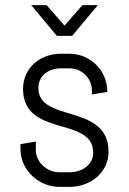

<svg xmlns="http://www.w3.org/2000/svg" viewBox="-20 -720 504 750"><path d="M404 -127C404 -318 130 -239 130 -376C130 -424 169 -453 217 -453H252C300 -453 339 -414 339 -366V-351L399 -361V-363C399 -444 333 -510 252 -510H217C136 -510 70 -454 70 -373C70 -182 344 -267 344 -124C344 -76 300 -47 252 -47H212C164 -47 120 -86 120 -134V-167L60 -157V-137C60 -56 131 10 212 10H252C333 10 404 -46 404 -127ZM362 -700H302L232 -620L162 -700H102L202 -580H262Z"/></svg>

Font: Abel
Style: Regular
Weight: 400
Designer: Matthew Desmond
Foundry: Matthew Desmond
Version: Version 1.002